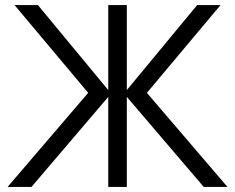

<svg xmlns="http://www.w3.org/2000/svg" viewBox="-20 -740 930 760"><path d="M10 0H104.5L408.5 -356.5V0H482V-356.5L786.5 0H880.5L561.5 -372.5L853 -720H760.5L482 -383.5V-720H408.5V-383.5L130 -720H37.5L329 -372.5Z"/></svg>

Font: Eudonet
Style: Regular
Weight: 400
Designer: Mikhail Sharanda
Foundry: Mikhail Sharanda
Version: Version 4.503;Glyphs 3.1.2 (3151)